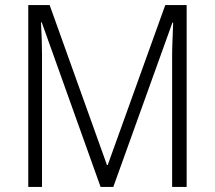

<svg xmlns="http://www.w3.org/2000/svg" viewBox="-20 -734 843 754"><path d="M375 0 144 -646H141Q145 -576 145 -516V0H91V-714H175L400 -86H403L629 -714H713V0H656V-519Q656 -545 657.5 -577Q659 -609 660 -645H657L425 0Z"/></svg>

Font: Noto Sans Kannada SemiCondensed Light
Style: Regular
Weight: 300
Width: 4
Designer: Jelle Bosma - Monotype Design Team
Foundry: Monotype Imaging Inc.
Version: Version 2.005; ttfautohint (v1.8.4.7-5d5b)